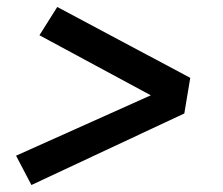

<svg xmlns="http://www.w3.org/2000/svg" viewBox="-20 -614 640 550"><path d="M70 -84 26 -168 412 -341 93 -513 144 -594 525 -391 508 -289Z"/></svg>

Font: Iosevka Curly SmBdEx
Style: Italic
Weight: 600
Width: 7
Italic angle: -9°
Monospace: yes
Designer: Belleve Invis
Foundry: Belleve Invis
Version: Version 11.1.0; ttfautohint (v1.8.3)